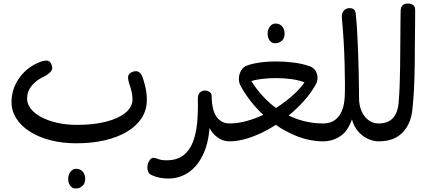

<svg xmlns="http://www.w3.org/2000/svg" viewBox="-20 -798 2436 1084"><path d="M411 11Q331 11 264 -6.5Q197 -24 148 -55.5Q99 -87 72 -129.5Q45 -172 45 -221Q45 -292 84.5 -351.5Q124 -411 191 -442Q222 -456 241 -456Q253 -456 260.5 -449.5Q268 -443 273 -427Q280 -408 265 -392Q250 -376 227 -365Q185 -346 159 -314Q133 -282 133 -241Q133 -211 153.5 -184.5Q174 -158 212 -137.5Q250 -117 301.5 -105Q353 -93 415 -93Q509 -93 579 -111Q649 -129 688.5 -161.5Q728 -194 728 -236Q728 -258 723 -280Q718 -302 709 -327Q704 -344 703 -356.5Q702 -369 708.5 -378.5Q715 -388 731 -393Q735 -395 739 -395.5Q743 -396 748 -396Q761 -396 771.5 -385Q782 -374 789 -350Q796 -328 802.5 -298.5Q809 -269 809 -234Q809 -177 780 -132Q751 -87 698 -55Q645 -23 572 -6Q499 11 411 11ZM407 266Q393 266 383.5 258Q374 250 369.5 238Q365 226 365 213Q365 188 378 171.5Q391 155 409 155Q427 155 438.5 163.5Q450 172 455.5 184.5Q461 197 461 211Q461 238 445.5 252Q430 266 407 266Z M929 210Q909 210 885 206Q861 202 837 191Q824 186 818 174.5Q812 163 812 149Q812 135 816.5 122.5Q821 110 829 101.5Q837 93 847 93Q856 93 873.5 100Q891 107 920 107Q977 107 1013 80.5Q1049 54 1068 6.5Q1087 -41 1093 -104.5Q1099 -168 1097 -241Q1097 -266 1109.5 -276.5Q1122 -287 1137 -287Q1151 -287 1163.5 -278.5Q1176 -270 1175 -254Q1175 -225 1180 -197.5Q1185 -170 1196.5 -148.5Q1208 -127 1228 -114Q1248 -101 1276 -101L1294 -87V-12L1276 0Q1238 0 1207.5 -22.5Q1177 -45 1163 -76Q1156 16 1124 80Q1092 144 1042 177Q992 210 929 210Z M1275 0 1258 -15V-87L1276 -101Q1323 -101 1373.5 -115Q1424 -129 1473 -152.5Q1522 -176 1565.5 -206.5Q1609 -237 1643.5 -269.5Q1678 -302 1699 -333Q1666 -346 1624.5 -351.5Q1583 -357 1536 -357Q1496 -357 1459 -352.5Q1422 -348 1399 -340Q1446 -265 1509 -211.5Q1572 -158 1647.5 -129.5Q1723 -101 1805 -101L1823 -89V-15L1805 0Q1733 0 1663 -26.5Q1593 -53 1530 -98Q1467 -143 1417.5 -200Q1368 -257 1336 -318Q1327 -339 1329 -361Q1331 -383 1342 -401Q1353 -419 1370 -426Q1395 -437 1440.5 -444Q1486 -451 1538 -451Q1588 -451 1636.5 -445Q1685 -439 1725 -425Q1745 -419 1757 -404Q1769 -389 1772 -369.5Q1775 -350 1766 -327Q1740 -278 1697.5 -230Q1655 -182 1603 -140.5Q1551 -99 1494.5 -67.5Q1438 -36 1381.5 -18Q1325 0 1275 0ZM1533 -554Q1519 -554 1509.5 -562Q1500 -570 1495.5 -582Q1491 -594 1491 -607Q1491 -632 1504 -648.5Q1517 -665 1535 -665Q1553 -665 1564.5 -656.5Q1576 -648 1581.5 -635.5Q1587 -623 1587 -609Q1587 -582 1571.5 -568Q1556 -554 1533 -554Z M1805 0 1787 -11V-86L1805 -101Q1860 -101 1891 -139.5Q1922 -178 1926 -248Q1928 -280 1927.5 -330Q1927 -380 1925.5 -441.5Q1924 -503 1920 -569Q1916 -635 1910 -698Q1908 -723 1920.5 -737.5Q1933 -752 1953 -752Q1972 -752 1980 -743Q1988 -734 1989 -715Q1994 -666 1997 -610Q2000 -554 2002 -498.5Q2004 -443 2005 -393Q2006 -343 2006.5 -305Q2007 -267 2007 -246Q2007 -204 2021 -171.5Q2035 -139 2060 -120Q2085 -101 2118 -101L2136 -85V-12L2118 0Q2087 0 2056 -14.5Q2025 -29 2001.5 -56.5Q1978 -84 1967 -124Q1960 -103 1949.5 -84Q1939 -65 1927 -51Q1903 -26 1871.5 -13Q1840 0 1805 0Z M2118 0 2100 -11V-86L2118 -101Q2171 -101 2199 -132Q2227 -163 2231 -224Q2235 -272 2236.5 -318.5Q2238 -365 2239 -420Q2240 -475 2240 -545Q2241 -614 2241 -666Q2241 -718 2242 -738Q2244 -778 2282 -778Q2303 -778 2313.5 -769Q2324 -760 2324 -741Q2324 -698 2323.5 -655Q2323 -612 2322.5 -575Q2322 -538 2322 -511Q2322 -479 2321.5 -436.5Q2321 -394 2319.5 -346.5Q2318 -299 2314.5 -251Q2311 -203 2306 -161Q2298 -114 2275 -77.5Q2252 -41 2213.5 -20.5Q2175 0 2118 0Z"/></svg>

Font: Playpen Sans Arabic
Style: Regular
Weight: 400
Designer: Azza Alameddine, Laura Meseguer, Veronika Burian, José Scaglione
Foundry: TypeTogether
Version: Version 2.000